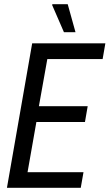

<svg xmlns="http://www.w3.org/2000/svg" viewBox="-20 -893 521 913"><path d="M13 0 133 -687H481L468 -612H205L165 -388H397L384 -313H153L111 -74H377L364 0ZM284 -740 228 -869 229 -873H302L339 -740Z"/></svg>

Font: Archivo ExtraCondensed
Style: Italic
Weight: 400
Width: 2
Italic angle: -10°
Designer: Hector Gatti
Foundry: Omnibus-Type
Version: Version 2.001